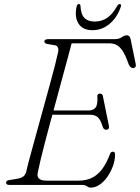

<svg xmlns="http://www.w3.org/2000/svg" viewBox="-20 -888 672 922"><path d="M212 -357.5H405.5Q428.5 -357.5 439.2 -371.8Q450 -386 447.5 -427Q447.5 -432.5 450.8 -435.5Q454 -438.5 459 -438.5Q466 -438.5 469.8 -435.2Q473.5 -432 474 -426.5L503 -283.5Q505 -274 501.2 -269.8Q497.5 -265.5 492 -265Q485.5 -264.5 481 -267.5Q476.5 -270.5 474 -277Q463 -313.5 449.5 -325.2Q436 -337 411 -337H205.5ZM375 0H24.5Q16.5 0 12.8 -3.2Q9 -6.5 9 -11Q9 -16 13.5 -19.5Q18 -23 25.5 -23.5L65.5 -30Q81.5 -33 91.2 -40Q101 -47 106 -63Q110 -82.5 119.2 -117.2Q128.5 -152 140.8 -196.5Q153 -241 166.8 -291Q180.5 -341 194.5 -391.5Q208.5 -442 221.2 -488.8Q234 -535.5 243.8 -573.5Q253.5 -611.5 258.5 -635.5Q262 -649.5 258.2 -659Q254.5 -668.5 244.5 -670.5L208.5 -676.5Q201 -678 197 -681Q193 -684 193 -688.5Q193 -694 197.8 -697Q202.5 -700 211 -700H531Q551.5 -700 564.5 -709.2Q577.5 -718.5 589 -718.5Q603 -718.5 607 -701L631.5 -581.5Q634 -571.5 630.2 -566.5Q626.5 -561.5 620.5 -561Q612.5 -561 607.5 -565.5Q602.5 -570 598 -579Q583.5 -621 569.2 -642.8Q555 -664.5 539.5 -672.2Q524 -680 504.5 -680H324Q315 -645 302.5 -599.2Q290 -553.5 276 -501.8Q262 -450 247.5 -396.2Q233 -342.5 219 -291.2Q205 -240 193.5 -195Q182 -150 173.8 -115.8Q165.5 -81.5 162 -62.5Q158.5 -49 161.5 -39.8Q164.5 -30.5 175 -25.5Q185.5 -20.5 203.5 -20.5H357.5Q392.5 -20.5 420.2 -33.5Q448 -46.5 469.8 -75Q491.5 -103.5 508.5 -149Q512.5 -159.5 522 -159.5Q532.5 -159.5 532.5 -146.5Q532.5 -118 522 -89.8Q511.5 -61.5 495 -38Q478.5 -14.5 457.8 -0.8Q437 13 416.5 13Q406 13 397.5 6.5Q389 0 375 0ZM435 -784.5Q468 -784.5 494.5 -802.2Q521 -820 543 -860Q546.5 -865 549.5 -866.8Q552.5 -868.5 555 -868.5Q559 -868.5 560.5 -865.8Q562 -863 560.5 -857Q544.5 -806.5 507.8 -774.8Q471 -743 424 -743Q377 -743 357 -774.8Q337 -806.5 348 -857Q349 -863 352.2 -865.8Q355.5 -868.5 359 -868.5Q362 -868.5 363.8 -866.8Q365.5 -865 366.5 -860Q368 -820 385.2 -802.2Q402.5 -784.5 435 -784.5Z"/></svg>

Font: Fraunces ExtraLight
Style: Italic
Weight: 250
Italic angle: -16°
Version: Version 1.000;[b76b70a41]